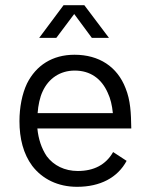

<svg xmlns="http://www.w3.org/2000/svg" viewBox="-20 -720 571 740"><path d="M266 -666 334 -574H400L305 -700H225L131 -574H197ZM280 -61C229 -61 187 -82 160 -118C140 -148 128 -184 124 -225H486C485 -285 483 -333 464 -380C432 -463 362 -509 267 -509C182 -509 119 -468 84 -398C65 -358 55 -306 55 -253C55 -186 70 -127 104 -81C143 -30 203 0 277 0C366 0 433 -35 468 -100L416 -134C388 -85 342 -61 280 -61ZM268 -448C328 -448 371 -417 395 -363C406 -340 412 -314 415 -284H125C127 -314 134 -346 144 -367C167 -418 212 -448 268 -448Z"/></svg>

Font: Arthouse Owned
Style: Regular
Weight: 400
Designer: Jeremy Tribby
Foundry: Tribby Type
Version: Version 1.000;PS 001.000;hotconv 1.0.88;makeotf.lib2.5.64775